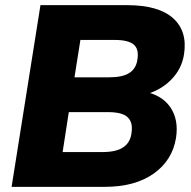

<svg xmlns="http://www.w3.org/2000/svg" viewBox="-20 -725 741 745"><path d="M25 0 137 -705H473Q595 -705 651.5 -654.5Q708 -604 694 -514Q685 -456 642 -413.5Q599 -371 532 -355L534 -371Q607 -358 640.5 -309.5Q674 -261 663 -190Q649 -103 576.5 -51.5Q504 0 386 0ZM223 -135H378Q430 -135 457.5 -153Q485 -171 490 -207Q495 -237 486 -255.5Q477 -274 455.5 -282Q434 -290 399 -290H247ZM269 -425H403Q456 -425 482 -442Q508 -459 513 -493Q520 -534 499 -552Q478 -570 425 -570H292Z"/></svg>

Font: Mulish ExtraLight Black
Style: Italic
Weight: 900
Italic angle: -9°
Version: Version 3.603